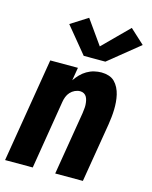

<svg xmlns="http://www.w3.org/2000/svg" viewBox="-116 -849 732 925"><g transform="rotate(15 250.0 -386.5)"><path d="M0 0 86 -520H224L213 -455Q224 -471 237.5 -485Q251 -499 268 -509Q285 -519 303.5 -523.5Q322 -528 340 -528Q359 -528 376.5 -522.5Q394 -517 406 -505Q418 -493 426 -477Q434 -461 438 -443.5Q442 -426 443.5 -407.5Q445 -389 444.5 -370.5Q444 -352 442 -333Q440 -314 437 -295L388 0H250L302 -314Q303 -325 304.5 -335.5Q306 -346 305.5 -356.5Q305 -367 303 -377Q301 -387 296.5 -395.5Q292 -404 283.5 -409Q275 -414 264 -414Q251 -414 238 -408Q225 -402 215.5 -391.5Q206 -381 201 -368Q196 -355 194 -342L138 0ZM236 -583 129 -713 214 -767 299 -647 425 -773 497 -707 344 -583Z"/></g></svg>

Font: Iosevka SS04 Heavy Oblique
Style: Regular
Weight: 900
Italic angle: -9°
Monospace: yes
Designer: Belleve Invis
Foundry: Belleve Invis
Version: Version 19.0.0; ttfautohint (v1.8.4)